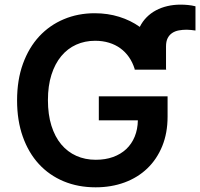

<svg xmlns="http://www.w3.org/2000/svg" viewBox="-20 -794 859 824"><path d="M557.9 -495V-498.2Q549 -526.6 533.4 -549Q517.8 -571.4 496.4 -586.8Q475.1 -602.3 448 -610.6Q420.8 -619 388.1 -619Q344.1 -619 307 -602.3Q269.9 -585.6 242.9 -553.1Q215.9 -520.6 200.8 -473.2Q185.7 -425.8 185.7 -364.3Q185.7 -302.6 200.6 -254.8Q215.6 -207 242.7 -174.5Q269.9 -142 307.5 -125.2Q345.2 -108.3 391 -108.3Q432.2 -108.3 465.2 -120.2Q498.2 -132.1 521.7 -154.1Q545.1 -176.1 558.1 -207.6Q571 -239 571.7 -277.7H404.1V-380.7H699.2V-293.3Q699.2 -223 676.3 -166.9Q653.4 -110.8 612.4 -71.4Q571.4 -32 514.6 -11Q457.7 9.9 390.3 9.9Q315 9.9 253 -16Q191.1 -41.9 146.7 -90.2Q102.3 -138.5 77.8 -207.6Q53.3 -276.6 53.3 -362.9Q53.3 -451 78.5 -520.4Q103.7 -589.8 148.4 -638Q193.2 -686.1 254.1 -711.6Q315 -737.2 386.4 -737.2Q442.5 -737.2 491.5 -721.9Q540.5 -706.7 579.9 -678.6Q591.6 -702.1 609.2 -719.8Q626.8 -737.6 649.3 -749.6Q671.9 -761.7 698.7 -767.9Q725.5 -774.1 755 -774.1Q771.3 -774.1 787.1 -772.5Q802.9 -771 818.9 -767V-663Q810 -664.1 800.6 -665.3Q791.2 -666.5 781.6 -666.5Q763.5 -666.5 747.3 -663.5Q731.2 -660.5 718.9 -652.3Q706.7 -644.2 699.6 -630.3Q692.5 -616.5 692.5 -594.5V-499.3Q692.8 -498.2 692.8 -497.2Q692.8 -496.1 693.2 -495Z"/></svg>

Font: Interop SemBd
Style: Regular
Weight: 600
Designer: Rasmus Andersson, Google, Jang Haemin
Foundry: jhaemin
Version: Version 1.008